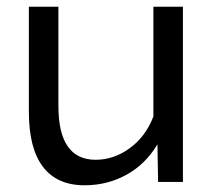

<svg xmlns="http://www.w3.org/2000/svg" viewBox="-20 -542 623 572"><path d="M232 10Q150 10 108 -45Q66 -100 66 -209V-522H154V-226Q154 -66 265 -66Q319 -66 366.5 -100.5Q414 -135 437 -195V-522H525V0H451L449 -112Q414 -53 357 -21.5Q300 10 232 10Z"/></svg>

Font: IngvarSans
Style: Regular
Weight: 500
Version: Version 3.000